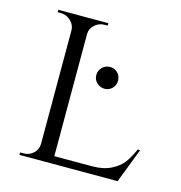

<svg xmlns="http://www.w3.org/2000/svg" viewBox="-93 -684 722 767"><g transform="rotate(15 268.0 -300.0)"><path d="M69 -10Q93 -10 109.5 -25.5Q126 -41 127 -63V-536Q126 -558 108.5 -574Q91 -590 67 -590H55V-600H262V-590H250Q226 -590 208.5 -574Q191 -558 191 -536V-31H347Q393 -31 425 -47Q457 -63 473.5 -85Q490 -107 506 -143H516L461 0H55V-10ZM346 -356Q333 -343 314.5 -343Q296 -343 282.5 -356Q269 -369 269 -388Q269 -407 282.5 -420Q296 -433 314.5 -433Q333 -433 346 -420Q359 -407 359 -388Q359 -369 346 -356Z"/></g></svg>

Font: Cinzel
Style: Regular
Weight: 400
Designer: Natanael Gama
Version: Version 1.001;PS 001.001;hotconv 1.0.56;makeotf.lib2.0.21325